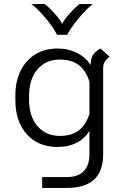

<svg xmlns="http://www.w3.org/2000/svg" viewBox="-20 -718 610 938"><path d="M515 -441Q497 -426 490.5 -414.5Q484 -403 484 -385V35Q484 118 440 159Q396 200 306 200H186V147H306Q361 147 389 118.5Q417 90 417 35V-78Q393 -40 353.5 -20Q314 0 262 0Q167 0 111 -62Q55 -124 55 -230V-251Q55 -320 80.5 -372Q106 -424 152.5 -452.5Q199 -481 261 -481Q313 -481 354.5 -460.5Q396 -440 423 -401Q423 -428 432.5 -446.5Q442 -465 471 -481ZM417 -162V-319Q400 -373 365 -400Q330 -427 272 -427Q204 -427 163 -379Q122 -331 122 -251V-230Q122 -150 163 -102Q204 -54 272 -54Q330 -54 365 -81Q400 -108 417 -162ZM134 -698H199Q223 -679 249 -649.5Q275 -620 284 -601Q292 -620 318 -649.5Q344 -679 368 -698H433Q403 -675 366.5 -631.5Q330 -588 308 -548H259Q238 -588 201 -631.5Q164 -675 134 -698Z"/></svg>

Font: KoHo
Style: Regular
Weight: 400
Version: Version 1.000; ttfautohint (v1.6)